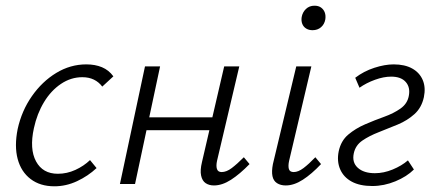

<svg xmlns="http://www.w3.org/2000/svg" viewBox="-20 -646 1537 674"><path d="M171 8Q121 8 87.5 -17.5Q54 -43 42 -88Q30 -133 42 -193Q56 -257 92 -308.5Q128 -360 177.5 -390Q227 -420 283 -420Q314 -420 338 -410Q362 -400 378 -378L339 -342Q327 -358 309.5 -366.5Q292 -375 269 -375Q229 -375 194 -351.5Q159 -328 134.5 -287.5Q110 -247 99 -196Q83 -123 106.5 -79.5Q130 -36 183 -36Q215 -36 244.5 -49.5Q274 -63 296 -84L319 -56Q289 -28 250.5 -10Q212 8 171 8Z M731 5Q714 5 702 -3Q690 -11 686 -29.5Q682 -48 689 -77L767 -413H820L742 -82Q738 -64 741.5 -53Q745 -42 758 -42Q775 -42 793.5 -56Q812 -70 836 -94L856 -70Q822 -35 791 -15Q760 5 731 5ZM401 0 489 -413H542L454 0ZM465 -189 475 -234H756L746 -189Z M983 5Q965 5 952.5 -3Q940 -11 936.5 -27.5Q933 -44 938 -70L1020 -413H1073L995 -82Q991 -64 994 -53Q997 -42 1011 -42Q1027 -42 1045.5 -56Q1064 -70 1087 -94L1107 -70Q1074 -35 1043 -15Q1012 5 983 5ZM1077 -540Q1064 -540 1054.5 -546Q1045 -552 1041 -562.5Q1037 -573 1039 -586Q1042 -603 1054 -614.5Q1066 -626 1084 -626Q1098 -626 1107 -619.5Q1116 -613 1120 -602.5Q1124 -592 1122 -578Q1119 -561 1107 -550.5Q1095 -540 1077 -540Z M1287 7Q1243 7 1214.5 -8.5Q1186 -24 1174 -52Q1162 -80 1169 -115Q1177 -152 1202.5 -173.5Q1228 -195 1261.5 -209.5Q1295 -224 1328.5 -236Q1362 -248 1386 -265Q1410 -282 1415 -309Q1421 -339 1404.5 -358Q1388 -377 1353 -377Q1327 -377 1296.5 -366Q1266 -355 1242 -338L1227 -373Q1257 -396 1294 -408Q1331 -420 1362 -420Q1401 -420 1427 -405.5Q1453 -391 1464 -365Q1475 -339 1468 -305Q1460 -268 1435 -245.5Q1410 -223 1376.5 -209Q1343 -195 1309.5 -182Q1276 -169 1252 -152.5Q1228 -136 1222 -108Q1215 -76 1236 -57Q1257 -38 1296 -38Q1327 -38 1358.5 -51Q1390 -64 1412 -83L1433 -51Q1408 -26 1368 -9.5Q1328 7 1287 7Z"/></svg>

Font: Ysabeau Infant Light
Style: Italic
Weight: 300
Italic angle: -12°
Designer: Christian Thalmann (Catharsis Fonts)
Version: Version 2.001;gftools[0.9.30]; featfreeze: ss01,ss02,lnum